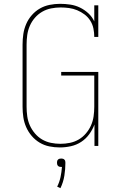

<svg xmlns="http://www.w3.org/2000/svg" viewBox="-20 -763 640 1004"><path d="M293 8Q265 8 238 2.5Q211 -3 187.5 -17Q164 -31 146 -52Q128 -73 117 -98Q106 -123 102 -150Q98 -177 98 -205V-530Q98 -558 102 -585Q106 -612 117 -637.5Q128 -663 146.5 -684Q165 -705 188.5 -718.5Q212 -732 239.5 -737.5Q267 -743 294 -743Q321 -743 347.5 -739Q374 -735 398 -723.5Q422 -712 442 -693.5Q462 -675 473 -651V-735H494V-570H473Q473 -592 468.5 -614Q464 -636 452 -655Q440 -674 422 -687.5Q404 -701 383.5 -709.5Q363 -718 341 -721Q319 -724 297 -724Q272 -724 247 -719Q222 -714 200.5 -701.5Q179 -689 162.5 -670Q146 -651 136 -628Q126 -605 122.5 -580Q119 -555 119 -530V-205Q119 -180 122.5 -155Q126 -130 136 -107.5Q146 -85 162.5 -65.5Q179 -46 200.5 -33.5Q222 -21 246.5 -16Q271 -11 296 -11Q321 -11 345.5 -16Q370 -21 391.5 -33.5Q413 -46 429.5 -65.5Q446 -85 456 -107.5Q466 -130 469.5 -155Q473 -180 473 -205V-368H300V-387H494V0H474V-112Q464 -85 446.5 -61Q429 -37 404.5 -21Q380 -5 351 1.5Q322 8 293 8ZM296 221 279 213Q291 189 296.5 163Q302 137 304 110H300Q296 110 291.5 109Q287 108 283.5 104.5Q280 101 279 96.5Q278 92 278 88Q278 83 279 79Q280 75 283.5 71.5Q287 68 291.5 67Q296 66 300 66Q304 66 308.5 67Q313 68 316.5 71.5Q320 75 321 79Q322 83 322 88Q322 122 316.5 156Q311 190 296 221Z"/></svg>

Font: Iosevka HT Thin Extended
Style: Regular
Weight: 100
Width: 7
Monospace: yes
Designer: Belleve Invis
Foundry: Belleve Invis
Version: Version 32.3.0; ttfautohint (v1.8.4)